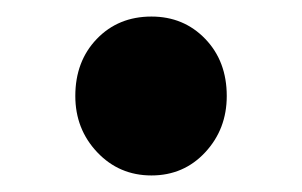

<svg xmlns="http://www.w3.org/2000/svg" viewBox="-20 -198 365 232"><path d="M71 -82Q71 -124 97 -151Q123 -178 163 -178Q202 -178 228 -151Q254 -124 254 -82Q254 -42 228 -14Q202 14 163 14Q124 14 97.5 -14Q71 -42 71 -82Z"/></svg>

Font: Merged Yaku Han JP
Style: Bold
Weight: 700
Designer: Ryoko NISHIZUKA 西塚涼子 (kana, bopomofo & ideographs); Paul D. Hunt (Latin, Greek & Cyrillic); Sandoll Communications 산돌커뮤니
Foundry: Adobe
Version: Version 2.004